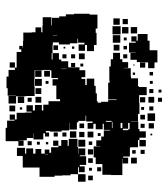

<svg xmlns="http://www.w3.org/2000/svg" viewBox="22 -586 580 663"><g transform="rotate(-90 311.5 -254.0)"><path d="M594 -288H596V-234H593V-207H545V-213H530V-210H488V-219H467V-243H488V-250H468V-272H490V-252H496V-274H510V-276H494V-302H490V-340H497V-361H489V-362H460V-365H438V-362H460V-340H438V-332H432V-308H411V-269H401V-249H377V-262H371V-249H350V-244H372V-218H347V-213H321V-209H294V-206H289V-194H292V-170H298V-141H300V-170H358V-165H364V-166H414V-161H439V-153H461V-129H439V-121H429V-101H409V-116H408V-92H379V-91H373V-67H346V-64H343V-37H315V-63H288V-62H250V-67H225V-91H224V-66H198V-62H190V-40H168V-62H160V-67H135V-94H132V-95H103V-118H99V-101H79V-121H96V-122H79V-121H39V-161H40V-190H77V-213H100V-220H138V-197H139V-211H159V-194H172V-185H193V-163H195V-185H216V-189H197V-213H216V-221H199V-241H219V-224H224V-246H244V-248H226V-273H221V-278H196V-304H219V-305H193V-331H189V-371H191V-385H186V-374H172V-388H183V-394H162V-428H183V-429H167V-451H159V-478H158V-462H140V-480H156V-524H202V-519H227V-493H230V-510H248V-492H231V-486H254V-457H255V-434H258V-452H280V-430H262V-423H281V-399H262V-394H282V-376H294V-336H301V-349H348V-362H370V-343H374V-366H400V-370H402V-393H401V-424H372V-425H346V-424H312V-453H311V-488H286V-514H312V-489H313V-517H339V-521H379V-514H402V-492H410V-486H464V-470H473V-477H485V-465H478V-464H502V-463H531V-434H532V-421H549V-401H532V-397H555V-396H584V-366H556V-364H582V-339H587V-316H594ZM259 -511H279V-491H259ZM410 -510H428V-492H410ZM49 -271H66V-274H42V-300H38V-329H37V-355H33V-407H65V-465H105V-485H133V-457H113V-453H131V-429H113V-421H129V-401H113V-389H127V-373H116V-367H135V-342H140V-332H160V-310H140V-306H164V-276H136V-274H112V-273H131V-249H107V-268H104V-246H74V-268H69V-251H49ZM288 -482H310V-460H288ZM273 -475V-467H265V-475ZM142 -448H156V-434H142ZM292 -434V-448H306V-434ZM347 -423H371V-399H347ZM378 -422H400V-400H378ZM309 -401H289V-421H309ZM319 -401V-421H339V-401ZM144 -416H154V-406H144ZM399 -391V-371H379V-391ZM111 -387H110V-378H111ZM364 -386V-376H354V-386ZM153 -385V-377H145V-385ZM522 -346V-361H521V-346ZM140 -360H158V-342H140ZM471 -359H487V-343H471ZM172 -358H186V-344H172ZM405 -313H406V-332H405ZM186 -314H172V-328H186ZM442 -328H456V-314H442ZM476 -318V-324H482V-318ZM190 -280H168V-302H190ZM412 -298H426V-284H412ZM456 -284H442V-298H456ZM483 -287H475V-295H483ZM16 -274H42V-248H16ZM137 -273H161V-249H137ZM459 -251H439V-271H459ZM170 -252V-270H188V-252ZM201 -253V-269H217V-253ZM424 -266V-256H414V-266ZM169 -241H189V-221H169ZM128 -240V-222H110V-240ZM37 -223H21V-239H37ZM97 -239V-223H81V-239ZM155 -237V-225H143V-237ZM54 -226V-236H64V-226ZM66 -194H52V-208H66ZM184 -206V-196H174V-206ZM223 -158H226V-178H223ZM201 -155H222V-157H201ZM553 -127H525V-155H553ZM496 -154H522V-128H496ZM580 -130H558V-152H580ZM469 -151H489V-131H469ZM219 -127H201V-121H219ZM550 -100H528V-122H550ZM578 -102H560V-120H578ZM194 -119V-100H198V-96H219V-101H199V-119ZM442 -104V-118H456V-104ZM485 -117V-105H473V-117ZM514 -116V-106H504V-116ZM518 -72H503V-68H526V-34H503V-27H470V0H428V-10H408V-32H428V-42H429V-71H437V-93H461V-75H462V-98H496V-75H500V-90H518ZM550 -70H528V-92H550ZM99 -71H79V-91H99ZM113 -75V-87H125V-75ZM385 -77V-85H393V-77ZM417 -79V-83H421V-79ZM160 -40H138V-62H160ZM290 -42V-60H308V-42ZM410 -42V-60H428V-42ZM231 -43V-59H247V-43ZM126 -44H112V-58H126ZM202 -44V-58H216V-44ZM264 -46V-56H274V-46ZM252 -8H226V-34H252ZM309 -11H289V-31H309ZM218 -12H200V-30H218ZM276 -14H262V-28H276ZM336 -14H322V-28H336ZM395 -15H383V-27H395ZM364 -16H354V-26H364ZM182 -18H176V-24H182ZM306 16H292V2H306ZM334 14H324V4H334Z"/></g></svg>

Font: Rubik-Storm
Style: Regular
Weight: 400
Designer: NaN (generative design), Hubert & Fischer (Rubik source font outlines)
Foundry: NaN, Hubert & Fischer
Version: Version 1.000